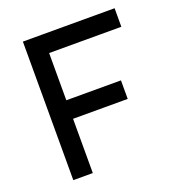

<svg xmlns="http://www.w3.org/2000/svg" viewBox="-126 -798 839 903"><g transform="rotate(-20 293.0 -346.5)"><path d="M87.9 0V-693.4H185.5V0ZM87.9 -271.5V-364.3H459V-271.5ZM87.9 -600.6V-693.4H546.9V-600.6Z"/></g></svg>

Font: Cascadia Mono PL
Style: Regular
Weight: 400
Monospace: yes
Designer: Aaron Bell
Foundry: Saja Typeworks
Version: Version 2102.003